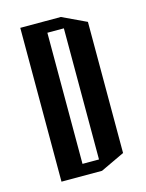

<svg xmlns="http://www.w3.org/2000/svg" viewBox="-92 -591 523 686"><g transform="rotate(-15 169.0 -247.5)"><path d="M200 -532 289 -490V-5L200 37H50V-532ZM200 -5V-490H139V-5Z"/></g></svg>

Font: Frankia
Style: Regular
Weight: 400
Version: Version 001.000